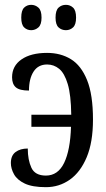

<svg xmlns="http://www.w3.org/2000/svg" viewBox="-20 -765 440 795"><path d="M253 -640Q235 -640 222.5 -651.5Q210 -663 210 -692Q210 -722 222.5 -733.5Q235 -745 253 -745Q270 -745 282.5 -733.5Q295 -722 295 -692Q295 -663 282.5 -651.5Q270 -640 253 -640ZM109 -640Q92 -640 80 -651.5Q68 -663 68 -692Q68 -722 80 -733.5Q92 -745 109 -745Q126 -745 139 -733.5Q152 -722 152 -692Q152 -663 139 -651.5Q126 -640 109 -640ZM170 10Q114 10 82.5 -5Q51 -20 38 -43.5Q25 -67 25 -90Q25 -121 44.5 -135.5Q64 -150 95 -150Q95 -103 110 -70.5Q125 -38 170 -38Q220 -38 245.5 -90.5Q271 -143 274 -240H110V-290H275Q274 -372 260.5 -417Q247 -462 225 -480Q203 -498 175 -498Q138 -498 119 -468.5Q100 -439 100 -390Q61 -390 45.5 -403.5Q30 -417 30 -445Q30 -492 69 -519Q108 -546 175 -546Q231 -546 273.5 -520Q316 -494 340.5 -433.5Q365 -373 365 -270Q365 -176 339 -114Q313 -52 269 -21Q225 10 170 10Z"/></svg>

Font: Noto Serif ExtraCondensed
Style: Regular
Weight: 400
Width: 2
Designer: Monotype Design Team
Foundry: Monotype Imaging Inc.
Version: Version 2.015